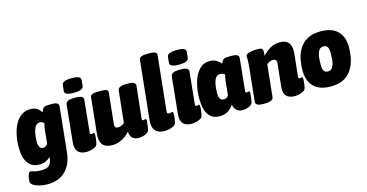

<svg xmlns="http://www.w3.org/2000/svg" viewBox="-92 -1196 3537 1850"><g transform="rotate(-15 1676.0 -271.0)"><path d="M191 212Q149 212 112 202.5Q75 193 52 177.5Q29 162 29 143Q29 105 39 77Q49 49 61 49Q72 49 97.5 57.5Q123 66 172 66Q224 66 248 44Q272 22 278 -37Q256 -17 229 -4.5Q202 8 165 8Q93 8 53.5 -45.5Q14 -99 14 -202Q14 -265 26 -324Q38 -383 63 -429.5Q88 -476 126 -503.5Q164 -531 215 -531Q258 -531 282.5 -514.5Q307 -498 323 -470Q325 -475 328 -481Q331 -487 335 -496Q345 -514 359.5 -519.5Q374 -525 408 -525H433Q469 -525 484 -514.5Q499 -504 497 -483L451 -37Q439 78 373 145Q307 212 191 212ZM243 -139Q255 -139 265.5 -145Q276 -151 288 -166L302 -305Q303 -319 306 -335Q309 -351 314 -365Q296 -384 272 -384Q244 -384 227.5 -359.5Q211 -335 203.5 -296Q196 -257 196 -212Q196 -177 207 -158Q218 -139 243 -139Z M633 8Q580 8 551.5 -21.5Q523 -51 530 -118L567 -483Q572 -525 650 -525H671Q712 -525 729 -514.5Q746 -504 744 -483L712 -168Q709 -146 727 -146Q733 -146 739 -148.5Q745 -151 749 -151Q757 -151 757 -129Q757 -107 752.5 -76.5Q748 -46 742 -32Q736 -20 717.5 -11Q699 -2 676 3Q653 8 633 8ZM664 -574Q615 -574 593.5 -584.5Q572 -595 574 -616L580 -674Q582 -695 606 -705.5Q630 -716 679 -716Q729 -716 749.5 -705.5Q770 -695 768 -674L762 -616Q760 -595 737 -584.5Q714 -574 664 -574Z M893 9Q825 9 796.5 -27.5Q768 -64 776 -136L813 -493Q816 -525 894 -525H925Q961 -525 976 -517Q991 -509 990 -493L958 -188Q955 -165 961.5 -153.5Q968 -142 991 -142Q1008 -142 1025 -150Q1042 -158 1054 -169L1087 -483Q1091 -525 1169 -525H1192Q1268 -525 1264 -483L1230 -168Q1227 -146 1243 -146Q1250 -146 1255.5 -148.5Q1261 -151 1266 -151Q1269 -151 1271 -146.5Q1273 -142 1273 -129Q1273 -116 1269.5 -89.5Q1266 -63 1263 -47Q1259 -28 1241 -16Q1223 -4 1199.5 2Q1176 8 1156 8Q1121 8 1096.5 -12Q1072 -32 1069 -78Q1053 -58 1027.5 -38Q1002 -18 967.5 -4.5Q933 9 893 9Z M1416 8Q1355 8 1324 -25Q1293 -58 1300 -132L1361 -717Q1364 -754 1442 -754H1465Q1505 -754 1522 -744.5Q1539 -735 1537 -717L1481 -179Q1479 -161 1482 -153Q1485 -145 1501 -145Q1511 -145 1519.5 -148Q1528 -151 1533 -151Q1541 -151 1541 -129Q1541 -107 1536.5 -76.5Q1532 -46 1525 -32Q1519 -20 1501 -11Q1483 -2 1459.5 3Q1436 8 1416 8Z M1682 8Q1629 8 1600.5 -21.5Q1572 -51 1579 -118L1616 -483Q1621 -525 1699 -525H1720Q1761 -525 1778 -514.5Q1795 -504 1793 -483L1761 -168Q1758 -146 1776 -146Q1782 -146 1788 -148.5Q1794 -151 1798 -151Q1806 -151 1806 -129Q1806 -107 1801.5 -76.5Q1797 -46 1791 -32Q1785 -20 1766.5 -11Q1748 -2 1725 3Q1702 8 1682 8ZM1713 -574Q1664 -574 1642.5 -584.5Q1621 -595 1623 -616L1629 -674Q1631 -695 1655 -705.5Q1679 -716 1728 -716Q1778 -716 1798.5 -705.5Q1819 -695 1817 -674L1811 -616Q1809 -595 1786 -584.5Q1763 -574 1713 -574Z M1963 8Q1891 8 1853.5 -46Q1816 -100 1816 -204Q1816 -294 1837.5 -368.5Q1859 -443 1901 -487Q1943 -531 2003 -531Q2049 -531 2077 -511.5Q2105 -492 2118 -475Q2124 -492 2130.5 -503Q2137 -514 2152.5 -519.5Q2168 -525 2198 -525H2223Q2263 -525 2279.5 -514.5Q2296 -504 2294 -483L2262 -168Q2259 -146 2275 -146Q2282 -146 2287.5 -148.5Q2293 -151 2298 -151Q2301 -151 2303 -146.5Q2305 -142 2305 -129Q2305 -116 2301.5 -89.5Q2298 -63 2295 -47Q2289 -19 2257 -5.5Q2225 8 2194 8Q2118 8 2104 -70Q2082 -34 2046 -13Q2010 8 1963 8ZM2044 -139Q2075 -139 2091 -166L2105 -305Q2107 -319 2110 -336Q2113 -353 2117 -367Q2112 -373 2099.5 -378.5Q2087 -384 2071 -384Q2030 -384 2013 -337Q1996 -290 1996 -212Q1996 -177 2007 -158Q2018 -139 2044 -139Z M2710 8Q2658 8 2629.5 -21.5Q2601 -51 2609 -118L2632 -335Q2632 -340 2632.5 -343.5Q2633 -347 2633 -351Q2633 -384 2598 -384Q2582 -384 2564.5 -376.5Q2547 -369 2535 -357L2502 -40Q2497 2 2420 2H2397Q2320 2 2325 -40L2361 -389Q2361 -397 2362.5 -413Q2364 -429 2364 -440Q2364 -450 2363.5 -459.5Q2363 -469 2363 -480Q2363 -498 2382 -507Q2401 -516 2428.5 -519Q2456 -522 2482 -522Q2512 -522 2523 -515Q2534 -508 2534 -480Q2534 -460 2531 -441Q2558 -474 2603 -502.5Q2648 -531 2705 -531Q2815 -531 2815 -418Q2815 -411 2814.5 -403Q2814 -395 2813 -387L2790 -168Q2787 -146 2804 -146Q2810 -146 2816 -148.5Q2822 -151 2826 -151Q2834 -151 2834 -129Q2834 -107 2829.5 -76.5Q2825 -46 2819 -32Q2813 -20 2794.5 -11Q2776 -2 2753 3Q2730 8 2710 8Z M3072 8Q2962 8 2904.5 -49Q2847 -106 2847 -213Q2847 -264 2857.5 -319.5Q2868 -375 2896.5 -423Q2925 -471 2977.5 -501Q3030 -531 3112 -531Q3223 -531 3280.5 -474.5Q3338 -418 3338 -312Q3338 -260 3327 -204.5Q3316 -149 3287.5 -100.5Q3259 -52 3207 -22Q3155 8 3072 8ZM3084 -139Q3108 -139 3122 -155Q3136 -171 3143 -196.5Q3150 -222 3151.5 -251.5Q3153 -281 3153 -308Q3153 -348 3140.5 -366Q3128 -384 3101 -384Q3076 -384 3061.5 -367.5Q3047 -351 3040.5 -325.5Q3034 -300 3032.5 -271Q3031 -242 3031 -217Q3031 -175 3043.5 -157Q3056 -139 3084 -139Z"/></g></svg>

Font: Asap Semi Condensed Semi Condensed Black
Style: Italic
Weight: 900
Width: 4
Italic angle: -6°
Designer: Pablo Cosgaya
Foundry: Omnibus-Type
Version: Version 3.001; ttfautohint (v1.8.4.7-5d5b)